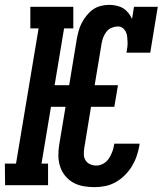

<svg xmlns="http://www.w3.org/2000/svg" viewBox="-52 -763 672 791"><path d="M337 8Q314 8 291.5 4Q269 0 250 -10.5Q231 -21 217 -38Q203 -55 196 -76Q189 -97 188.5 -120Q188 -143 192 -167L218 -323H158L119 -89H146V0H-31L-32 -89H14L107 -646H73V-735H250V-646H212L173 -412H233L264 -600Q267 -617 271.5 -634Q276 -651 284 -667Q292 -683 304 -698Q316 -713 330.5 -723.5Q345 -734 363 -738.5Q381 -743 398 -743Q413 -743 428.5 -739.5Q444 -736 456 -728.5Q468 -721 477 -709.5Q486 -698 492 -685L500 -735H598L567 -546H469Q471 -557 472.5 -568Q474 -579 473.5 -590Q473 -601 472 -611.5Q471 -622 466.5 -631.5Q462 -641 453.5 -647.5Q445 -654 434 -654Q422 -654 409 -649Q396 -644 387.5 -633.5Q379 -623 374 -610.5Q369 -598 367 -586L338 -412H434L419 -323H323L295 -152Q293 -139 293.5 -125.5Q294 -112 301 -101.5Q308 -91 320 -86Q332 -81 345 -81Q360 -81 374 -89Q388 -97 396.5 -110Q405 -123 410.5 -137.5Q416 -152 418 -167L419 -171H523L522 -162Q518 -140 510.5 -118.5Q503 -97 491 -77.5Q479 -58 462 -41Q445 -24 424.5 -12.5Q404 -1 381.5 3.5Q359 8 337 8Z"/></svg>

Font: Iosevka HT Extended
Style: Bold Italic
Weight: 700
Width: 7
Italic angle: -9°
Monospace: yes
Designer: Belleve Invis
Foundry: Belleve Invis
Version: Version 32.3.0; ttfautohint (v1.8.4)